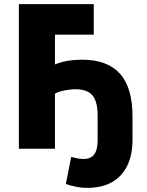

<svg xmlns="http://www.w3.org/2000/svg" viewBox="-20 -725 719 936"><path d="M403 191Q381 191 354 186Q327 181 301 172L327 40Q341 44 356.5 47Q372 50 388 50Q422 50 439 28Q456 6 456 -43V-154Q457 -227 432 -258.5Q407 -290 347 -290Q330 -290 311 -287Q292 -284 275 -279.5Q258 -275 248 -268V0H72V-705H437V-556H248V-411Q264 -418 285.5 -423.5Q307 -429 332.5 -431.5Q358 -434 381 -434Q503 -434 564.5 -366Q626 -298 626 -157V-44Q626 31 600 83.5Q574 136 525 163.5Q476 191 403 191Z"/></svg>

Font: Nunito Sans 7pt Condensed Black
Style: Regular
Weight: 900
Width: 3
Designer: Vernon Adams
Foundry: Vernon Adams
Version: Version 3.101;gftools[0.9.27]